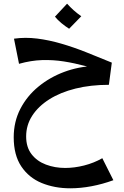

<svg xmlns="http://www.w3.org/2000/svg" viewBox="-20 -609 678 1050"><path d="M364.2 420.8Q278.8 420.8 208.2 391.9Q137.8 363 96.4 301Q55 239 55 141.8Q55 56.8 91.2 -13.5Q127.5 -83.8 189.8 -135Q252 -186.2 330.4 -215.5Q408.8 -244.8 493 -248L591.5 -266.5L575.5 -145.2Q475.8 -145.2 392.9 -124.6Q310 -104 249.8 -65.9Q189.5 -27.8 156.2 23.8Q123 75.2 123 137.2Q123 196 152.5 234.2Q182 272.5 231 291Q280 309.5 336.5 309.5Q386.5 309.5 440 296Q493.5 282.5 539.5 256.2L600 376.5Q540.5 398.2 480.4 409.5Q420.2 420.8 364.2 420.8ZM569.8 -214Q505.8 -232 446.6 -247.9Q387.5 -263.8 329.1 -273Q270.8 -282.2 210.2 -280.4Q149.8 -278.5 84 -260L56.5 -397.5Q118.5 -406.2 183.2 -398.1Q248 -390 315.6 -370.2Q383.2 -350.5 452.1 -323Q521 -295.5 591.5 -266.5ZM358 -451.8Q336.5 -465.5 315.9 -482.5Q295.2 -499.5 280.5 -517.8L346.8 -588.8Q365 -569 383.2 -552.6Q401.5 -536.2 424.5 -520.2Z"/></svg>

Font: Marhey Light
Style: Regular
Weight: 300
Designer: Nur Syamsi & Bustanul Arifin
Foundry: Namelatype
Version: Version 1.000